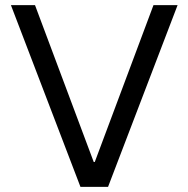

<svg xmlns="http://www.w3.org/2000/svg" viewBox="-20 -727 733 747"><path d="M22.5 -707H116.2L380.9 0L329.1 -96.7H380.9V0H293ZM577.1 -707H670.9L400.4 0H312.5Z"/></svg>

Font: Wanted Sans Variable
Style: Regular
Weight: 400
Designer: Original Design by Kil Hyung-jin and Kang Hanbin, Wanted Lab, Inc; Hangeul from Source Han Sans by Jang Soo-young and Ka
Foundry: Wanted Lab, Inc.
Version: Version 1.003;Glyphs 3.2 (3227)